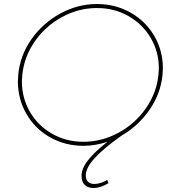

<svg xmlns="http://www.w3.org/2000/svg" viewBox="-20 -723 862 956"><path d="M791 -383Q791 -371 789 -349Q780 -257 725 -177Q670 -97 587 -49Q499 13 453 62.5Q407 112 407 151Q407 172 419 182.5Q431 193 450 193Q479 193 514 173L520 189Q481 213 445 213Q417 213 401.5 197Q386 181 386 153Q386 116 418.5 74.5Q451 33 515 -17Q455 3 395 3Q304 3 229 -39.5Q154 -82 111.5 -156Q69 -230 69 -318Q69 -328 71 -352Q80 -447 136.5 -527.5Q193 -608 280 -655.5Q367 -703 463 -703Q554 -703 629.5 -660.5Q705 -618 748 -544.5Q791 -471 791 -383ZM771 -383Q771 -465 730.5 -534Q690 -603 619.5 -643Q549 -683 463 -683Q371 -683 288.5 -638Q206 -593 153 -516.5Q100 -440 91 -350Q89 -328 89 -318Q89 -235 129 -166Q169 -97 239.5 -57Q310 -17 395 -17Q487 -17 570 -62Q653 -107 706.5 -184Q760 -261 769 -351Q771 -373 771 -383Z"/></svg>

Font: Gontserrat Thin
Style: Italic
Weight: 250
Italic angle: -11.3°
Designer: Julieta Ulanovsky
Foundry: Julieta Ulanovsky
Version: Version 6.001